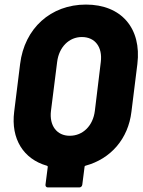

<svg xmlns="http://www.w3.org/2000/svg" viewBox="-20 -728 624 840"><path d="M356 -708C202 -708 87 -604 68 -448L42 -239C27 -120 83 -32 185 -3C188 -2 189 -1 189 2L179 80C178 87 183 92 189 92H327C334 92 339 87 340 80L350 2C350 -1 351 -2 354 -3C465 -33 541 -121 555 -239L581 -448C600 -604 511 -708 356 -708ZM395 -243C387 -178 343 -134 285 -134C229 -134 195 -178 203 -243L230 -457C238 -522 282 -566 338 -566C396 -566 429 -522 421 -457Z"/></svg>

Font: Barlow ExtraBold
Style: Italic
Weight: 800
Italic angle: -7°
Designer: Jeremy Tribby
Foundry: Tribby Type
Version: Version 1.422;hotconv 1.0.109;makeotfexe 2.5.65596